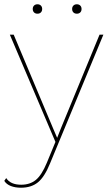

<svg xmlns="http://www.w3.org/2000/svg" viewBox="-24 -662 525 897"><path d="M210 101Q184 165 153 190Q122 215 74 215Q47 215 26.5 207Q6 199 -4 183L5 170Q25 201 75 201Q116 201 143.5 178.5Q171 156 195 98L235 1L22 -500H40L225 -60L243 -18L260 -61L441 -500H459ZM173 -620Q173 -610 167 -604Q161 -598 151 -598Q141 -598 135 -604Q129 -610 129 -620Q129 -630 135 -636Q141 -642 151 -642Q161 -642 167 -636Q173 -630 173 -620ZM357 -620Q357 -610 351 -604Q345 -598 335 -598Q325 -598 319 -604Q313 -610 313 -620Q313 -630 319 -636Q325 -642 335 -642Q345 -642 351 -636Q357 -630 357 -620Z"/></svg>

Font: Work Sans Hairline
Style: Regular
Weight: 400
Designer: Wei Huang
Foundry: Wei Huang
Version: Version 1.032